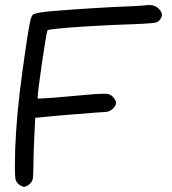

<svg xmlns="http://www.w3.org/2000/svg" viewBox="-20 -728 671 748"><path d="M50.3 -12.7Q41.5 -21.5 40 -31.2Q38.1 -41 38.1 -77.6Q38.1 -112.8 39.1 -147.5Q40.5 -182.6 43 -219.7Q47.4 -288.1 57.1 -370.1Q66.9 -452.1 83.5 -563Q92.8 -625 97.7 -645.5Q102.1 -665.5 108.4 -670.9Q114.3 -675.3 133.3 -678.7Q152.3 -682.1 192.4 -685.5Q264.2 -691.4 344.7 -696.3Q425.3 -701.2 502.4 -704.1Q526.4 -705.1 554.2 -708Q558.1 -708.5 562 -708.5Q584 -708.5 598.1 -694.3Q609.9 -682.6 610.8 -672.4Q610.8 -671.4 610.8 -670.4Q610.8 -660.6 601.6 -649.4Q596.7 -643.1 587.9 -640.6Q579.1 -637.7 541.5 -635.7Q525.9 -634.8 502.4 -633.8Q479 -632.8 446.8 -631.8Q409.2 -630.4 373 -628.4Q337.4 -626.5 305.7 -624.5Q246.1 -620.6 207.5 -616.7Q168.5 -612.8 165 -609.9Q163.6 -608.4 157.7 -574.2Q151.9 -540 145.5 -496.6Q137.7 -442.9 131.3 -394.5Q126.5 -356 126.5 -347.2Q126.5 -345.2 127 -344.7Q127.9 -343.3 155.3 -345.2Q183.1 -346.7 220.7 -350.1Q262.2 -354 292 -356.4Q321.8 -358.9 342.3 -360.8Q370.1 -362.8 385.3 -362.8Q396 -362.8 400.4 -361.8Q411.1 -359.4 418.9 -351.6Q424.3 -346.2 428.2 -339.4Q432.1 -332 432.1 -327.6Q432.1 -315.9 418.9 -303.7Q405.3 -292 391.6 -292Q384.3 -292 344.2 -288.6Q303.7 -285.6 257.3 -281.7Q227.1 -279.3 198.7 -276.9Q170.4 -274.4 153.3 -272.5Q141.1 -271.5 117.2 -269Q116.2 -249 114.3 -210Q112.8 -185.5 111.8 -149.9Q110.4 -114.3 110.4 -87.9Q109.9 -43.5 107.9 -32.2Q106 -21.5 97.2 -12.7Q91.8 -7.3 85 -3.9Q78.1 0 73.7 0Q69.3 0 62.5 -3.9Q55.7 -7.3 50.3 -12.7Z"/></svg>

Font: Casuwalt
Style: Regular
Weight: 400
Designer: Walter E Stewart
Version: 0.1